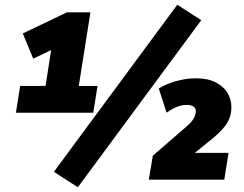

<svg xmlns="http://www.w3.org/2000/svg" viewBox="-20 -757 1026 809"><path d="M47 -282 65 -395H172L202 -588L278 -585L120 -510L76 -616L262 -705H361L312 -395H391L373 -282ZM308 32 207 -33 727 -737 828 -672ZM607 0 624 -101 766 -224Q786 -241 795.5 -257Q805 -273 805 -287Q806 -300 796 -307.5Q786 -315 767 -315Q745 -315 723.5 -306Q702 -297 682 -282L649 -384Q674 -399 699 -408Q724 -417 751 -422Q778 -427 808 -427Q856 -427 889 -410Q922 -393 938.5 -365.5Q955 -338 955 -306Q955 -264 932 -231Q909 -198 854 -156L758 -78L757 -113H943L925 0Z"/></svg>

Font: Nunito Sans 12pt Black
Style: Italic
Weight: 900
Italic angle: -9°
Designer: Vernon Adams
Foundry: Vernon Adams
Version: Version 3.101;gftools[0.9.27]